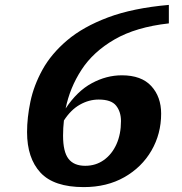

<svg xmlns="http://www.w3.org/2000/svg" viewBox="-20 -752 743 784"><path d="M669.5 -732V-656.5Q535 -641.5 447.8 -591Q360.5 -540.5 312.8 -467Q265 -393.5 248 -309Q295 -380 354.8 -412.2Q414.5 -444.5 477.5 -444.5Q557.5 -444.5 597.8 -400.5Q638 -356.5 638 -288Q638 -205.5 598.5 -137.2Q559 -69 487.8 -28.5Q416.5 12 322 12Q200 12 145.2 -47.2Q90.5 -106.5 90.5 -212.5Q90.5 -271.5 104.2 -337.2Q118 -403 153.5 -467.5Q189 -532 254 -587.2Q319 -642.5 420.8 -680.8Q522.5 -719 669.5 -732ZM237.5 -198Q237.5 -132.5 259.5 -103.8Q281.5 -75 328 -75Q371 -75 404 -98.5Q437 -122 455.5 -163Q474 -204 474 -257.5Q474 -295.5 454.2 -320.5Q434.5 -345.5 383 -345.5Q343 -345.5 306 -324.5Q269 -303.5 241 -260Q237.5 -229.5 237.5 -198Z"/></svg>

Font: Newsreader Caption SemiBold
Style: Italic
Weight: 600
Italic angle: -17°
Designer: Hugues Gentile
Foundry: Production Type
Version: Version 1.001